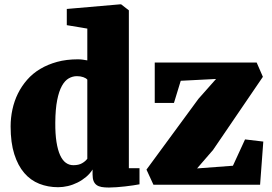

<svg xmlns="http://www.w3.org/2000/svg" viewBox="-20 -840 1239 873"><path d="M646 -68.8 882.3 -390.6 962.4 -481 801.8 -472.7 771 -372.1H683.6V-555.7H1147L1175.3 -490.7L948.7 -158.2L876 -74.2L1039.1 -86.4L1094.2 -206.1L1177.2 -196.3L1162.6 0H677.7ZM244.1 11.2Q198.2 11.2 158.7 -4.4Q119.1 -20 90.3 -53.5Q61.5 -86.9 44.9 -139.2Q28.3 -191.4 28.3 -265.1Q28.3 -304.7 36.6 -342.8Q44.9 -380.9 61.5 -414.6Q78.1 -448.2 103.3 -477.1Q128.4 -505.9 162.6 -526.4Q196.8 -546.9 239.5 -558.6Q282.2 -570.3 334.5 -570.3Q345.2 -570.3 356.2 -568.8Q367.2 -567.4 377 -565.4V-710L283.7 -725.6V-799.3L525.9 -820.3H530.8L565.9 -793V-75.2H614.3V-2Q602.1 0.5 585 2.9Q567.9 5.4 548.8 7.6Q529.8 9.8 510.5 11.2Q491.2 12.7 475.1 12.7Q456.1 12.7 442.1 10.3Q428.2 7.8 419.2 1.2Q410.2 -5.4 405.5 -16.8Q400.9 -28.3 400.9 -46.9V-69.3Q389.2 -50.3 371.3 -35.4Q353.5 -20.5 332.5 -10Q311.5 0.5 288.8 5.9Q266.1 11.2 244.1 11.2ZM313.5 -88.9Q337.9 -88.9 353 -97.7Q368.2 -106.4 377 -118.2V-478Q371.1 -484.9 358.4 -489.3Q345.7 -493.7 329.6 -493.7Q310.1 -493.7 292.5 -483.6Q274.9 -473.6 261.5 -449.5Q248 -425.3 240 -384.8Q231.9 -344.2 231.4 -282.7Q231 -231.4 236.8 -194.6Q242.7 -157.7 253.4 -134.3Q264.2 -110.8 279.3 -99.9Q294.4 -88.9 313.5 -88.9Z"/></svg>

Font: Merriweather UltraBold
Style: Regular
Weight: 900
Designer: Eben Sorkin ( sorkintype@gmail.com )
Foundry: Eben Sorkin
Version: Version 1.570; ttfautohint (v1.3) -l 8 -r 32 -G 0 -x 0 -H 60